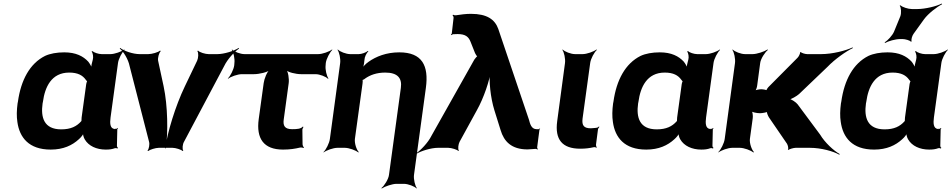

<svg xmlns="http://www.w3.org/2000/svg" viewBox="-20 -833 5362 1082"><path d="M627 -107 629 -104 626 -106C599 -109 599 -140 603 -171L645 -478C648 -502 668 -539 682 -552L680 -554C665 -542 626 -528 602 -528H553C535 -528 509 -537 501 -545L496 -542C504 -535 507 -510 503 -497C499 -482 492 -458 495 -446L499 -447C496 -457 486 -475 477 -486C449 -516 408 -538 342 -538C300 -538 262 -531 234 -518C148 -475 98 -382 81 -260L79 -250C74 -212 73 -177 78 -145C90 -59 142 10 266 10C337 10 387 -14 424 -48C437 -59 451 -77 453 -87H448C446 -77 451 -58 458 -47C479 -11 523 10 576 10C597 10 612 8 628 2C632 1 639 2 642 4L645 0C642 -1 638 -8 639 -13L641 -102C640 -105 644 -108 645 -110L642 -112C641 -111 638 -107 636 -107ZM466 -360 440 -171C439 -165 440 -159 439 -153C439 -153 439 -149 440 -149L441 -153C440 -153 437 -149 437 -149C412 -121 379 -104 325 -104C227 -104 209 -172 220 -250L222 -260C233 -341 269 -424 370 -424C419 -424 446 -408 463 -384C464 -382 472 -373 473 -374L472 -378C471 -377 466 -363 466 -360Z M902 -347 871 -491C868 -506 876 -536 886 -545L882 -548C872 -538 835 -528 816 -528H767C729 -528 678 -546 657 -563L655 -559C676 -543 703 -498 710 -462L820 -34C824 -21 820 7 811 16L815 18C825 10 857 0 875 0H952C970 0 1001 10 1009 18L1013 16C1006 7 1009 -21 1017 -34L1244 -462C1261 -498 1302 -543 1327 -559L1325 -563C1300 -546 1243 -528 1205 -528H1156C1137 -528 1104 -538 1096 -548L1092 -545C1100 -536 1098 -506 1091 -491L1022 -347C968 -235 923 -85 911 3H915C927 -85 926 -235 902 -347Z M1626 -105C1584 -105 1574 -125 1579 -160L1607 -365C1610 -389 1604 -429 1593 -441L1591 -439C1601 -426 1647 -415 1677 -415H1758C1782 -415 1817 -401 1828 -389L1831 -391C1821 -404 1812 -441 1815 -465L1816 -478C1819 -502 1839 -539 1853 -552L1851 -554C1836 -542 1797 -528 1773 -528H1358C1334 -528 1299 -542 1288 -554L1286 -552C1296 -539 1304 -502 1301 -478L1300 -465C1297 -441 1278 -404 1264 -391L1265 -389C1280 -401 1319 -415 1343 -415H1411C1441 -415 1488 -426 1502 -439L1500 -441C1485 -429 1469 -389 1466 -365L1438 -162C1423 -52 1466 10 1575 10C1614 10 1644 5 1669 -1C1676 -3 1687 -1 1691 1L1693 -2C1689 -5 1685 -14 1685 -21L1684 -104C1685 -109 1689 -115 1690 -117L1687 -120C1676 -107 1656 -105 1626 -105Z M2151 -424C2219 -424 2247 -394 2239 -338L2172 153C2169 177 2146 214 2129 227L2132 229C2150 217 2191 203 2215 203H2256C2280 203 2316 217 2327 229L2329 227C2319 214 2310 177 2313 153L2380 -338C2397 -463 2359 -538 2230 -538C2158 -538 2099 -515 2056 -484C2040 -473 2025 -456 2018 -445L2022 -443C2028 -454 2032 -474 2033 -489L2034 -496C2034 -510 2045 -535 2056 -543L2053 -546C2043 -537 2017 -528 2002 -528H1954C1930 -528 1895 -542 1884 -554L1882 -552C1892 -539 1900 -502 1897 -478L1839 -50C1836 -26 1817 11 1803 24L1804 26C1819 14 1858 0 1882 0H1923C1947 0 1985 14 1999 26L2002 24C1989 11 1977 -26 1980 -50L2023 -362C2024 -366 2025 -383 2022 -385L2019 -382C2021 -380 2035 -387 2037 -390C2065 -410 2102 -424 2151 -424Z M3004 -105C2974 -105 2967 -136 2961 -158L2788 -670C2769 -723 2725 -755 2634 -755C2605 -755 2576 -751 2550 -747C2545 -746 2536 -748 2533 -750L2530 -747C2533 -745 2537 -737 2536 -732L2526 -644C2526 -642 2522 -639 2521 -638L2525 -635C2526 -636 2529 -639 2532 -640C2541 -640 2548 -641 2559 -641C2604 -641 2621 -625 2632 -597L2657 -534C2658 -530 2668 -514 2672 -514L2673 -518C2669 -518 2656 -502 2653 -497L2411 -67C2393 -30 2350 15 2324 32L2325 35C2351 18 2409 0 2448 0H2506C2524 0 2556 10 2563 18L2566 16C2559 7 2563 -21 2570 -34L2667 -211C2707 -282 2739 -380 2747 -437L2742 -436C2734 -380 2744 -283 2766 -212L2801 -100C2820 -36 2862 9 2953 9C2971 8 2986 7 2999 6C3002 6 3007 8 3008 10L3011 7C3009 5 3007 1 3007 -2L3020 -102C3020 -104 3023 -106 3024 -107L3021 -109C3020 -108 3019 -106 3017 -106L3016 -105Z M3250 5C3279 5 3302 2 3324 -3C3329 -5 3338 -3 3341 0L3343 -3C3340 -6 3338 -15 3339 -20L3350 -105C3351 -110 3356 -115 3358 -118L3355 -120C3353 -118 3347 -113 3342 -113L3334 -112L3310 -110C3271 -110 3258 -125 3263 -165L3306 -478C3309 -502 3329 -539 3344 -552L3341 -554C3326 -542 3287 -528 3263 -528H3221C3197 -528 3162 -542 3151 -554L3149 -552C3159 -539 3167 -502 3164 -478L3120 -150C3106 -47 3148 5 3250 5Z M3983 -107 3985 -104 3982 -106C3955 -109 3955 -140 3959 -171L4001 -478C4004 -502 4024 -539 4038 -552L4036 -554C4021 -542 3982 -528 3958 -528H3909C3891 -528 3865 -537 3857 -545L3852 -542C3860 -535 3863 -510 3859 -497C3855 -482 3848 -458 3851 -446L3855 -447C3852 -457 3842 -475 3833 -486C3805 -516 3764 -538 3698 -538C3656 -538 3618 -531 3590 -518C3504 -475 3454 -382 3437 -260L3435 -250C3430 -212 3429 -177 3434 -145C3446 -59 3498 10 3622 10C3693 10 3743 -14 3780 -48C3793 -59 3807 -77 3809 -87H3804C3802 -77 3807 -58 3814 -47C3835 -11 3879 10 3932 10C3953 10 3968 8 3984 2C3988 1 3995 2 3998 4L4001 0C3998 -1 3994 -8 3995 -13L3997 -102C3996 -105 4000 -108 4001 -110L3998 -112C3997 -111 3994 -107 3992 -107ZM3822 -360 3796 -171C3795 -165 3796 -159 3795 -153C3795 -153 3795 -149 3796 -149L3797 -153C3796 -153 3793 -149 3793 -149C3768 -121 3735 -104 3681 -104C3583 -104 3565 -172 3576 -250L3578 -260C3589 -341 3625 -424 3726 -424C3775 -424 3802 -408 3819 -384C3820 -382 3828 -373 3829 -374L3828 -378C3827 -377 3822 -363 3822 -360Z M4313 -172 4415 -23C4420 -15 4425 5 4420 10L4423 12C4428 7 4453 0 4464 0H4544C4608 0 4678 20 4710 39L4712 35C4679 17 4628 -30 4602 -74L4475 -245C4467 -256 4438 -276 4426 -276L4425 -272C4437 -272 4471 -292 4483 -303L4643 -456C4684 -499 4748 -544 4786 -562L4785 -566C4747 -548 4672 -528 4607 -528H4529C4519 -528 4496 -534 4493 -540L4489 -538C4490 -532 4481 -513 4474 -507L4315 -347C4309 -342 4296 -325 4299 -320L4303 -322C4302 -327 4278 -330 4270 -330C4258 -330 4237 -326 4231 -321L4234 -318C4240 -323 4246 -341 4247 -351L4264 -478C4267 -502 4291 -539 4308 -552L4305 -554C4287 -542 4245 -528 4221 -528H4179C4155 -528 4120 -542 4109 -554L4107 -552C4117 -539 4125 -502 4122 -478L4064 -50C4061 -26 4042 11 4028 24L4029 26C4044 14 4083 0 4107 0H4149C4173 0 4211 14 4225 26L4229 24C4216 11 4203 -26 4206 -50L4222 -167C4224 -180 4221 -204 4215 -211L4211 -208C4217 -201 4244 -195 4262 -195H4264C4275 -195 4304 -200 4309 -205L4303 -207C4298 -202 4308 -180 4313 -172Z M5267 -107 5269 -104 5266 -106C5239 -109 5239 -140 5243 -171L5285 -478C5288 -502 5308 -539 5322 -552L5320 -554C5305 -542 5266 -528 5242 -528H5193C5175 -528 5149 -537 5141 -545L5136 -542C5144 -535 5147 -510 5143 -497C5139 -482 5132 -458 5135 -446L5139 -447C5136 -457 5126 -475 5117 -486C5089 -516 5048 -538 4982 -538C4940 -538 4902 -531 4874 -518C4788 -475 4738 -382 4721 -260L4719 -250C4714 -212 4713 -177 4718 -146C4730 -59 4782 10 4906 10C4977 10 5027 -14 5064 -48C5077 -59 5091 -77 5093 -87H5088C5086 -77 5091 -58 5098 -47C5119 -11 5163 10 5216 10C5237 10 5252 8 5268 2C5272 1 5279 2 5282 4L5285 0C5282 -1 5278 -8 5279 -13L5281 -102C5280 -105 5284 -108 5285 -110L5282 -112C5281 -111 5278 -107 5276 -107ZM5106 -360 5080 -171C5079 -165 5080 -159 5079 -153C5079 -153 5079 -149 5080 -149L5081 -153C5080 -153 5077 -149 5077 -149C5052 -121 5019 -104 4965 -104C4867 -104 4849 -172 4860 -250L4862 -260C4873 -341 4909 -424 5010 -424C5059 -424 5086 -408 5103 -384C5104 -382 5112 -373 5113 -374L5112 -378C5111 -377 5106 -363 5106 -360ZM5054 -742 5018 -654C5009 -633 4982 -604 4965 -594L4968 -591C4985 -601 5026 -613 5054 -613H5066C5081 -613 5109 -605 5113 -598L5118 -600C5113 -607 5120 -631 5128 -642L5187 -724C5211 -757 5261 -795 5289 -809L5287 -813C5259 -798 5194 -782 5149 -782H5119C5098 -782 5064 -793 5055 -803L5050 -801C5059 -791 5060 -759 5054 -742Z"/></svg>

Font: Asimov
Style: EdgeWideIt
Weight: 500
Designer: Google
Version: Version 2.000980: 2014